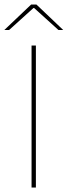

<svg xmlns="http://www.w3.org/2000/svg" viewBox="-48 -844 304 864"><path d="M113.5 0H94V-639H113.5ZM92 -823.5H116L236 -709.5V-709H215L105.5 -808H102.5L-7 -709H-28V-709.5Z"/></svg>

Font: Anek Latin Medium Thin
Style: Regular
Weight: 250
Version: Version 1.003